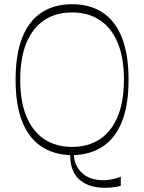

<svg xmlns="http://www.w3.org/2000/svg" viewBox="-20 -728 684 911"><path d="M553 154Q528 160 510.5 161.5Q493 163 478 163Q422 163 383.5 142.5Q345 122 328 85Q318 62 315.5 42.5Q313 23 313 8Q232 5 174 -34.5Q116 -74 85 -152Q54 -230 54 -350Q54 -470 85.5 -549.5Q117 -629 177 -668.5Q237 -708 322 -708Q407 -708 467 -668.5Q527 -629 558.5 -549.5Q590 -470 590 -350Q590 -230 559 -152Q528 -74 470 -34.5Q412 5 331 8Q331 55 367.5 91Q404 127 471 127Q484 127 498 125Q512 123 526.5 119Q541 115 553 110ZM322 -31Q398 -31 453 -67Q508 -103 538 -174Q568 -245 568 -350Q568 -455 538 -526Q508 -597 453 -633Q398 -669 322 -669Q246 -669 191 -633Q136 -597 106 -526Q76 -455 76 -350Q76 -245 106 -174Q136 -103 191 -67Q246 -31 322 -31Z"/></svg>

Font: Ojuju ExtraLight
Style: Regular
Weight: 200
Designer: Chisaokwu Joboson, Mirko Velimirovic
Foundry: Udi Foundry
Version: Version 1.000